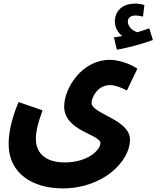

<svg xmlns="http://www.w3.org/2000/svg" viewBox="-20 -815 868 1065"><path d="M628 -539C699 -552 777 -574 828 -593L808 -658C787 -650 765 -643 741 -636C718 -644 689 -665 689 -696C689 -715 704 -729 731 -729C746 -729 760 -726 773 -723L781 -787C766 -792 748 -795 727 -795C673 -795 617 -766 617 -694C617 -662 635 -633 658 -615C646 -613 632 -610 612 -608ZM28 -17C28 153 168 230 328 230C552 230 701 80 701 -40C701 -154 488 -182 488 -245C488 -272 519 -343 591 -343C622 -343 661 -325 684 -313L742 -434C702 -461 640 -483 589 -483C434 -483 336 -326 336 -224C336 -88 537 -70 537 -21C537 15 470 86 338 86C244 86 179 43 179 -45C179 -81 188 -127 216 -203L83 -249C37 -140 28 -64 28 -17Z"/></svg>

Font: Noto Sans Arabic UI XCn XBd
Style: Regular
Weight: 800
Width: 2
Designer: Monotype Design Team, Nadine Chahine and Nizar Qandah
Foundry: Monotype Imaging Inc.
Version: Version 2.010